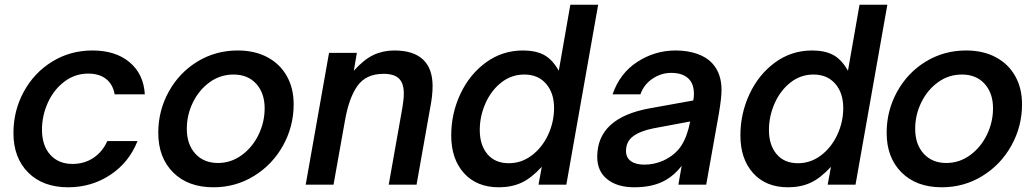

<svg xmlns="http://www.w3.org/2000/svg" viewBox="-20 -783 4389 814"><path d="M37 -219Q37 -314 81 -394.5Q125 -475 201.5 -522Q278 -569 372 -569Q470 -569 529.5 -519Q589 -469 594 -383H466Q459 -425 430 -448Q401 -471 354 -471Q298 -471 253 -437Q208 -403 183 -348Q158 -293 158 -233Q158 -166 193 -127Q228 -88 287 -88Q338 -88 376.5 -114Q415 -140 435 -185H563Q527 -94 447.5 -41.5Q368 11 269 11Q162 11 99.5 -51.5Q37 -114 37 -219Z M651 -220Q651 -314 695.5 -394.5Q740 -475 817 -522Q894 -569 988 -569Q1060 -569 1113.5 -540.5Q1167 -512 1196 -460.5Q1225 -409 1225 -341Q1225 -247 1180 -166Q1135 -85 1057 -37Q979 11 885 11Q777 11 714 -52Q651 -115 651 -220ZM1102 -324Q1102 -388 1066.5 -427.5Q1031 -467 970 -467Q914 -467 869 -434.5Q824 -402 798 -349Q772 -296 772 -237Q772 -171 808 -131.5Q844 -92 904 -92Q959 -92 1004.5 -125Q1050 -158 1076 -211.5Q1102 -265 1102 -324Z M1276 0 1375 -559H1493L1480 -483Q1523 -531 1563.5 -550Q1604 -569 1652 -569Q1732 -569 1773 -531Q1814 -493 1814 -418Q1814 -377 1804 -327L1746 0H1628L1686 -327Q1692 -362 1692 -386Q1692 -430 1671.5 -450Q1651 -470 1606 -470Q1532 -470 1495.5 -419Q1459 -368 1442 -269L1394 0Z M1893 -209Q1893 -302 1932 -385Q1971 -468 2040.5 -518.5Q2110 -569 2197 -569Q2251 -569 2286.5 -550Q2322 -531 2349 -483L2398 -763H2516L2381 0H2263L2277 -76Q2233 -28 2191 -8.5Q2149 11 2095 11Q2001 11 1947 -49Q1893 -109 1893 -209ZM2329 -325Q2329 -389 2295 -428Q2261 -467 2203 -467Q2148 -467 2105 -433Q2062 -399 2038 -344.5Q2014 -290 2014 -232Q2014 -168 2046.5 -129.5Q2079 -91 2137 -91Q2191 -91 2235 -124.5Q2279 -158 2304 -212Q2329 -266 2329 -325Z M2512 -118Q2512 -284 2736 -324L2919 -357Q2922 -368 2922 -386Q2922 -421 2905 -443Q2880 -474 2826 -474Q2783 -474 2746.5 -449.5Q2710 -425 2695 -383H2577Q2608 -473 2682.5 -521Q2757 -569 2844 -569Q2894 -569 2935 -555Q2976 -541 3001 -513Q3039 -471 3039 -401Q3039 -369 3028 -303L2974 0H2856L2870 -80Q2840 -41 2803 -20Q2750 11 2669 11Q2597 11 2554.5 -23Q2512 -57 2512 -118ZM2792 -102Q2843 -126 2868.5 -165.5Q2894 -205 2906 -268L2751 -239Q2695 -228 2664.5 -205.5Q2634 -183 2634 -143Q2634 -115 2654.5 -100Q2675 -85 2712 -85Q2753 -85 2792 -102Z M3119 -209Q3119 -302 3158 -385Q3197 -468 3266.5 -518.5Q3336 -569 3423 -569Q3477 -569 3512.5 -550Q3548 -531 3575 -483L3624 -763H3742L3607 0H3489L3503 -76Q3459 -28 3417 -8.5Q3375 11 3321 11Q3227 11 3173 -49Q3119 -109 3119 -209ZM3555 -325Q3555 -389 3521 -428Q3487 -467 3429 -467Q3374 -467 3331 -433Q3288 -399 3264 -344.5Q3240 -290 3240 -232Q3240 -168 3272.5 -129.5Q3305 -91 3363 -91Q3417 -91 3461 -124.5Q3505 -158 3530 -212Q3555 -266 3555 -325Z M3739 -220Q3739 -314 3783.5 -394.5Q3828 -475 3905 -522Q3982 -569 4076 -569Q4148 -569 4201.5 -540.5Q4255 -512 4284 -460.5Q4313 -409 4313 -341Q4313 -247 4268 -166Q4223 -85 4145 -37Q4067 11 3973 11Q3865 11 3802 -52Q3739 -115 3739 -220ZM4190 -324Q4190 -388 4154.5 -427.5Q4119 -467 4058 -467Q4002 -467 3957 -434.5Q3912 -402 3886 -349Q3860 -296 3860 -237Q3860 -171 3896 -131.5Q3932 -92 3992 -92Q4047 -92 4092.5 -125Q4138 -158 4164 -211.5Q4190 -265 4190 -324Z"/></svg>

Font: Open Sauce One SemiBold Italic
Style: Regular
Weight: 600
Italic angle: -10°
Designer: Alfredo Marco Pradil
Foundry: Creative Sauce Fz LLC
Version: Version 1.477